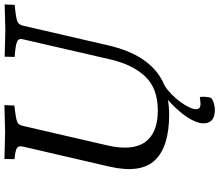

<svg xmlns="http://www.w3.org/2000/svg" viewBox="-80 -672 966 845"><g transform="rotate(-90 402.5 -250.0)"><path d="M392 198Q381 206 367 209.5Q353 213 342 213Q303 213 290 193Q277 173 284 144Q288 128 298 109.5Q308 91 322 73Q336 55 352 38Q368 21 385 7Q370 9 354 10.5Q338 12 321 12Q179 12 119.5 -50.5Q60 -113 91 -250L179 -630Q184 -650 173.5 -657.5Q163 -665 124 -669L125 -713L241 -710L362 -713L360 -669Q302 -663 289 -657Q274 -652 270 -630L185 -262Q159 -150 199 -94Q239 -38 338 -38Q435 -38 487.5 -93Q540 -148 563 -247L651 -629Q654 -639 652 -646Q650 -653 642 -657Q634 -661 617.5 -663.5Q601 -666 574 -668L575 -712L691 -709L805 -712L803 -668Q743 -662 730 -656Q715 -650 711 -629L625 -257Q583 -73 463 -15Q446 -9 427 7Q408 23 391 42.5Q374 62 361.5 83Q349 104 345 120Q341 141 352 147Q360 151 374 149.5Q388 148 397 147Q398 148 398.5 155Q399 162 398.5 170Q398 178 396.5 186Q395 194 392 198Z"/></g></svg>

Font: Lusitana
Style: Italic
Weight: 400
Italic angle: -12°
Designer: Ana Paula Megda
Foundry: Ana Paula Megda
Version: Version 1.000; ttfautohint (v1.1) -l 8 -r 50 -G 200 -x 14 -D